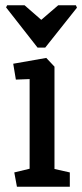

<svg xmlns="http://www.w3.org/2000/svg" viewBox="-20 -706 311 726"><path d="M7 -686H73L136 -631L200 -686H267L271 -677L151 -526H122L3 -678ZM44 0 34 -54 92 -68V-407L40 -405L30 -465L155 -487L186 -454V-67L244 -54V0Z"/></svg>

Font: Kreon
Style: Regular
Weight: 400
Designer: Julia Petretta
Foundry: Julia Petretta and Eli Heuer
Version: Version 2.002